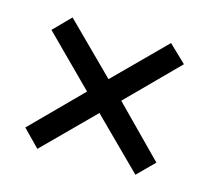

<svg xmlns="http://www.w3.org/2000/svg" viewBox="-65 -611 559 515"><g transform="rotate(15 215.0 -353.5)"><path d="M351 -537 399 -491 262 -353 396 -217 350 -171 214 -306 78 -170 32 -217 167 -353 32 -488 78 -535 214 -400Z"/></g></svg>

Font: Noto Sans Khmer ExtraCondensed
Style: Regular
Weight: 400
Width: 2
Designer: Danh Hong and the Monotype Design Team
Foundry: Monotype Imaging Inc.
Version: Version 2.004